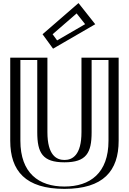

<svg xmlns="http://www.w3.org/2000/svg" viewBox="-20 -1194 825 1229"><path d="M526.5 -825H714.5V-293C714.5 -89 602.5 15 392.5 15C182.5 15 70.5 -89 70.5 -293V-825H258.5V-348C258.5 -210 300.5 -170 392.5 -170C484.5 -170 526.5 -210 526.5 -348ZM274.5 -976 330.5 -899 568.5 -1037 477.5 -1152ZM541.5 -810H699.5V-293C699.5 -96.8 596 0 392.5 0C189 0 85.5 -96.8 85.5 -293V-810H243.5V-348C243.5 -205.9 291.9 -155 392.5 -155C493.1 -155 541.5 -205.9 541.5 -348ZM294.7 -973.7 475.5 -1130.4 546 -1041.3 334.7 -918.8ZM541.5 -810V-348C541.5 -205.9 493.1 -155 392.5 -155C291.9 -155 243.5 -205.9 243.5 -348V-810H85.5V-293C85.5 -96.8 189 0 392.5 0C596 0 699.5 -96.8 699.5 -293V-810ZM294.7 -973.7 334.7 -918.8 546 -1041.3 475.5 -1130.4ZM526.5 -825V-348C526.5 -210.2 484.1 -170 392.5 -170C300.8 -170 258.5 -210.2 258.5 -348V-825H70.5V-293C70.5 -89.1 182.6 15 392.5 15C602.4 15 714.5 -89.1 714.5 -293V-825ZM274.5 -976 477.5 -1152 568.5 -1037 330.5 -899ZM566.5 -810H674.5V-293C674.5 -85.9 556.6 0 392.5 0C228.4 0 110.5 -85.9 110.5 -293V-810H218.5V-348C218.5 -215.4 252.1 -155 392.5 -155C532.9 -155 566.5 -215.4 566.5 -348ZM316.8 -974.9 470.5 -1108.1 524.9 -1039.3 345.5 -935.3ZM501.5 -825V-348C501.5 -200.5 443.4 -170 392.5 -170C341.5 -170 283.5 -200.5 283.5 -348V-825H45.5V-293C45.5 -99.9 143.5 15 392.5 15C641.5 15 739.5 -99.9 739.5 -293V-825ZM252.4 -974.8 319.6 -882.4 589.6 -1038.9 482.5 -1174.3Z"/></svg>

Font: Hussar Outliner
Style: Regular
Weight: 700
Foundry: Cannot Into Space Fonts
Version: Version 0.92